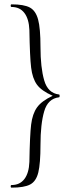

<svg xmlns="http://www.w3.org/2000/svg" viewBox="-20 -745 323 882"><path d="M166 -80Q166 6 156 47Q146 88 118.5 102.5Q91 117 33 117Q29 117 29 111Q29 105 33 105Q71 105 92 77.5Q113 50 115 -1Q117 -123 123 -172.5Q129 -222 150 -251.5Q171 -281 222 -305Q170 -328 149.5 -356.5Q129 -385 123 -434.5Q117 -484 115 -607Q113 -658 92 -685.5Q71 -713 33 -713Q29 -713 29 -719Q29 -725 33 -725Q90 -725 117 -710.5Q144 -696 155 -655.5Q166 -615 166 -529Q166 -435 183 -376Q200 -317 251 -311Q254 -311 254 -304.5Q254 -298 251 -298Q200 -292 183 -233.5Q166 -175 166 -80Z"/></svg>

Font: Cormorant Garamond Light
Style: Regular
Weight: 300
Designer: Christian Thalmann (Catharsis Fonts)
Version: Version 3.000